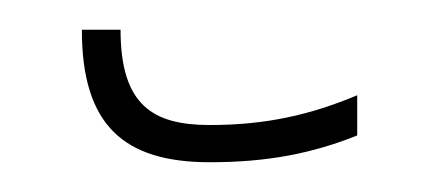

<svg xmlns="http://www.w3.org/2000/svg" viewBox="-20 -326 295 129"><path d="M121 -217C160 -217 190 -223 220 -235V-262C189 -249 159 -242 121 -242C83 -242 61 -255 61 -306H35C35 -242 63 -217 121 -217Z"/></svg>

Font: Noto Sans Armenian ExtraCondensed Thin
Style: Regular
Weight: 100
Width: 2
Designer: Monotype Design Team
Foundry: Monotype Imaging Inc.
Version: Version 2.008